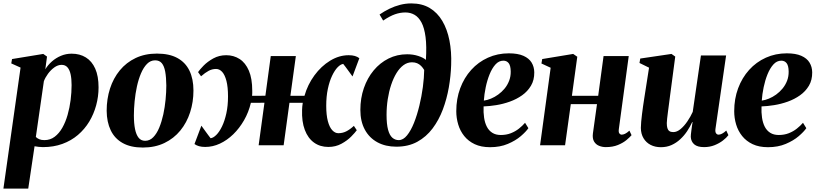

<svg xmlns="http://www.w3.org/2000/svg" viewBox="-28 -851 4784 1125"><path d="M-8 254 92.5 -455 38 -479.5 42.5 -505 225.5 -535 247.5 -519.5 237.5 -445Q252.5 -470 276 -490.8Q299.5 -511.5 329 -524Q358.5 -536.5 392 -536.5Q439.5 -536.5 475 -514.5Q510.5 -492.5 530 -448.8Q549.5 -405 549.5 -339Q549.5 -285.5 535.5 -234Q521.5 -182.5 494.8 -138.2Q468 -94 428.5 -60.2Q389 -26.5 337.5 -7.8Q286 11 223.5 11Q211.5 11 199 9.5Q186.5 8 174.5 6L137.5 254ZM182 -48.5Q190 -40.5 202.2 -35.2Q214.5 -30 232 -30Q266.5 -30 292.5 -49.8Q318.5 -69.5 337.2 -102.5Q356 -135.5 368 -177.5Q380 -219.5 385.8 -264.8Q391.5 -310 391.5 -352.5Q391.5 -389 385.8 -415.5Q380 -442 367.2 -456.5Q354.5 -471 333 -471Q311 -471 290 -455.8Q269 -440.5 253 -418.5Q237 -396.5 229 -375Z M891.5 -537Q964 -537 1011.2 -511.2Q1058.5 -485.5 1082 -437Q1105.5 -388.5 1105.5 -320.5Q1105.5 -253.5 1086 -193Q1066.5 -132.5 1028.5 -86Q990.5 -39.5 935.2 -13Q880 13.5 809 13.5Q738 13.5 691 -12.8Q644 -39 620.8 -87.5Q597.5 -136 597 -202Q597 -271 616.5 -331.8Q636 -392.5 674 -438.8Q712 -485 766.8 -511Q821.5 -537 891.5 -537ZM881 -497.5Q854 -497.5 833.5 -476.8Q813 -456 798.2 -421.2Q783.5 -386.5 774.2 -344Q765 -301.5 760.8 -257.5Q756.5 -213.5 756.5 -175Q756.5 -128 763.2 -94.8Q770 -61.5 784.2 -43.8Q798.5 -26 822.5 -26Q849.5 -26 870 -47Q890.5 -68 905 -103Q919.5 -138 928.8 -180.5Q938 -223 942.2 -267.2Q946.5 -311.5 946.5 -350Q946 -398.5 940 -431.2Q934 -464 920 -480.8Q906 -497.5 881 -497.5Z M1174.5 10Q1153 10 1137.8 5.5Q1122.5 1 1111.5 -7L1152 -114.5Q1158 -106 1165 -96.5Q1172 -87 1179 -77.2Q1186 -67.5 1193 -58.2Q1200 -49 1206 -41Q1222 -43 1239.8 -60.8Q1257.5 -78.5 1273 -110.5Q1288.5 -142.5 1298.2 -186.8Q1308 -231 1308 -286Q1308 -341 1298.8 -376.8Q1289.5 -412.5 1273.8 -429.8Q1258 -447 1238 -447Q1215 -447 1194.5 -436Q1174 -425 1150 -404L1132.5 -428.5Q1142 -443 1165 -466.5Q1188 -490 1222 -508.8Q1256 -527.5 1297.5 -527.5Q1341.5 -527.5 1376 -505.2Q1410.5 -483 1430.2 -437Q1450 -391 1450 -319Q1450 -312.5 1450 -304.5Q1450 -296.5 1449 -289.5L1527 -290L1558.5 -522.5H1705.5L1673.5 -289.5H1756Q1774.5 -355 1814.2 -409.2Q1854 -463.5 1906.5 -495.5Q1959 -527.5 2015 -527.5Q2036.5 -527.5 2051.5 -523Q2066.5 -518.5 2077.5 -510L2037.5 -403Q2031.5 -411.5 2024.5 -421Q2017.5 -430.5 2010.5 -440.2Q2003.5 -450 1996.5 -459.2Q1989.5 -468.5 1983 -476.5Q1967.5 -474.5 1950.2 -456.8Q1933 -439 1917.8 -407Q1902.5 -375 1893 -330.5Q1883.5 -286 1883.5 -231Q1883.5 -177 1893 -141.2Q1902.5 -105.5 1918.8 -88Q1935 -70.5 1954.5 -70.5Q1979 -70.5 2000.2 -81Q2021.5 -91.5 2045.5 -113.5L2062.5 -88Q2053 -74.5 2030 -51Q2007 -27.5 1972.8 -8.8Q1938.5 10 1896 10Q1847.5 10 1812 -15.5Q1776.5 -41 1758 -89.8Q1739.5 -138.5 1742 -207Q1742 -216 1743.2 -227.5Q1744.5 -239 1746 -248.5H1668L1634 0H1487.5L1521.5 -249L1442 -248.5Q1429 -193.5 1402 -146.5Q1375 -99.5 1338.8 -64.2Q1302.5 -29 1260.5 -9.5Q1218.5 10 1174.5 10Z M2294.5 8.5Q2231 8.5 2183.5 -17.2Q2136 -43 2109.8 -91.2Q2083.5 -139.5 2083.5 -207Q2083.5 -275.5 2104 -334.8Q2124.5 -394 2161.5 -438.5Q2198.5 -483 2248.5 -508Q2298.5 -533 2357.5 -533Q2393 -533 2423.2 -523Q2453.5 -513 2467.5 -500Q2472.5 -580 2465.5 -633.8Q2458.5 -687.5 2441.8 -719Q2425 -750.5 2401 -764.2Q2377 -778 2347.5 -778Q2317 -778 2286.8 -767.5Q2256.5 -757 2217 -730.5L2196 -766Q2223.5 -785 2254 -799.8Q2284.5 -814.5 2316.8 -822.8Q2349 -831 2382 -831Q2445 -831 2490 -804Q2535 -777 2563.8 -728.2Q2592.5 -679.5 2605.5 -613.8Q2618.5 -548 2615.5 -470.5Q2613.5 -406 2601.8 -338.8Q2590 -271.5 2566.8 -209.5Q2543.5 -147.5 2506.5 -98.2Q2469.5 -49 2417 -20.2Q2364.5 8.5 2294.5 8.5ZM2308.5 -30Q2334.5 -30 2357 -57.8Q2379.5 -85.5 2397.8 -131.2Q2416 -177 2429.2 -231.8Q2442.5 -286.5 2449.8 -341.5Q2457 -396.5 2457.5 -441Q2449.5 -454.5 2439.2 -464.8Q2429 -475 2416 -480.5Q2403 -486 2386 -486Q2359 -486 2336.2 -469.2Q2313.5 -452.5 2295.2 -422.8Q2277 -393 2264 -354Q2251 -315 2244 -270Q2237 -225 2237 -178Q2237 -123.5 2245.8 -91Q2254.5 -58.5 2270.8 -44.2Q2287 -30 2308.5 -30Z M3068 -100Q3054 -79.5 3023.5 -53.2Q2993 -27 2947.5 -7.8Q2902 11.5 2843.5 11.5Q2791 11.5 2753.5 -6.2Q2716 -24 2692 -54Q2668 -84 2656.8 -121.8Q2645.5 -159.5 2645.5 -199.5Q2645.5 -272 2668.5 -333.8Q2691.5 -395.5 2733 -441.5Q2774.5 -487.5 2831 -513Q2887.5 -538.5 2953.5 -538.5Q3006 -538.5 3038.8 -524Q3071.5 -509.5 3086.8 -484.5Q3102 -459.5 3102.5 -427.5Q3103 -382 3083.2 -348.8Q3063.5 -315.5 3031 -292.5Q2998.5 -269.5 2959.2 -255.5Q2920 -241.5 2879.8 -235Q2839.5 -228.5 2805.5 -227.5Q2804 -192 2808.5 -161.5Q2813 -131 2824.8 -108.2Q2836.5 -85.5 2856.8 -72.8Q2877 -60 2906.5 -60Q2939 -60 2965.5 -70.5Q2992 -81 3012.8 -97.5Q3033.5 -114 3048.5 -131.5ZM2921.5 -495.5Q2895 -495.5 2875 -473.2Q2855 -451 2840.8 -415.8Q2826.5 -380.5 2818 -339.8Q2809.5 -299 2807 -261.5Q2826.5 -264 2848.5 -273Q2870.5 -282 2891.2 -297Q2912 -312 2928.8 -332.2Q2945.5 -352.5 2955.2 -377.8Q2965 -403 2964.5 -432.5Q2964 -466.5 2952.5 -481Q2941 -495.5 2921.5 -495.5Z M3598 -94.5Q3595.5 -76 3601.2 -69Q3607 -62 3614.5 -62Q3623.5 -62 3634.2 -67Q3645 -72 3660 -85.5L3672.5 -59Q3662.5 -47 3642.8 -30.5Q3623 -14 3592.8 -1.5Q3562.5 11 3521.5 11Q3500.5 11 3481.8 3.2Q3463 -4.5 3452.8 -22Q3442.5 -39.5 3446 -68.5L3470 -241H3316.5L3283 0H3136.5L3198.5 -454L3144.5 -479L3149 -505L3330.5 -535L3354.5 -518.5L3323 -289.5H3477L3508.5 -522.5H3656Z M3844.5 11.5Q3810.5 11.5 3784.2 -2Q3758 -15.5 3742.8 -40.8Q3727.5 -66 3727 -101.5Q3727 -117.5 3729 -138.2Q3731 -159 3733.8 -182.5Q3736.5 -206 3740 -229Q3743.5 -252 3746.5 -272L3775 -454.5L3719 -482L3723.5 -508L3906.5 -535L3928.5 -519.5L3897.5 -285.5Q3895 -264.5 3891.8 -241.2Q3888.5 -218 3885.8 -195.8Q3883 -173.5 3881 -156.2Q3879 -139 3879 -130Q3879 -112 3882.5 -100.2Q3886 -88.5 3894.2 -82.8Q3902.5 -77 3917 -77Q3938.5 -77 3959.8 -94.8Q3981 -112.5 3999.5 -139.8Q4018 -167 4031 -195.5L4079 -526H4226.5L4164 -94.5Q4162 -77.5 4167.8 -69.8Q4173.5 -62 4182.5 -62Q4191.5 -62 4202.8 -67.8Q4214 -73.5 4227.5 -86L4240 -59Q4229 -44 4208 -27.8Q4187 -11.5 4158.8 -0.2Q4130.5 11 4097.5 11Q4058.5 11 4039.8 -5.2Q4021 -21.5 4019.5 -49Q4019.5 -53.5 4020.2 -63Q4021 -72.5 4022.8 -85Q4024.5 -97.5 4026.2 -110.8Q4028 -124 4030 -135.5L4028 -136Q4015.5 -108.5 3998 -82.2Q3980.5 -56 3957.5 -34.8Q3934.5 -13.5 3906.5 -1Q3878.5 11.5 3844.5 11.5Z M4696.5 -100Q4682.5 -79.5 4652 -53.2Q4621.5 -27 4576 -7.8Q4530.5 11.5 4472 11.5Q4419.5 11.5 4382 -6.2Q4344.5 -24 4320.5 -54Q4296.5 -84 4285.2 -121.8Q4274 -159.5 4274 -199.5Q4274 -272 4297 -333.8Q4320 -395.5 4361.5 -441.5Q4403 -487.5 4459.5 -513Q4516 -538.5 4582 -538.5Q4634.5 -538.5 4667.2 -524Q4700 -509.5 4715.2 -484.5Q4730.5 -459.5 4731 -427.5Q4731.5 -382 4711.8 -348.8Q4692 -315.5 4659.5 -292.5Q4627 -269.5 4587.8 -255.5Q4548.5 -241.5 4508.2 -235Q4468 -228.5 4434 -227.5Q4432.5 -192 4437 -161.5Q4441.5 -131 4453.2 -108.2Q4465 -85.5 4485.2 -72.8Q4505.5 -60 4535 -60Q4567.5 -60 4594 -70.5Q4620.5 -81 4641.2 -97.5Q4662 -114 4677 -131.5ZM4550 -495.5Q4523.5 -495.5 4503.5 -473.2Q4483.5 -451 4469.2 -415.8Q4455 -380.5 4446.5 -339.8Q4438 -299 4435.5 -261.5Q4455 -264 4477 -273Q4499 -282 4519.8 -297Q4540.5 -312 4557.2 -332.2Q4574 -352.5 4583.8 -377.8Q4593.5 -403 4593 -432.5Q4592.5 -466.5 4581 -481Q4569.5 -495.5 4550 -495.5Z"/></svg>

Font: Merriweather 96pt ExtraBold
Style: Italic
Weight: 800
Italic angle: -7.8°
Version: Version 2.101